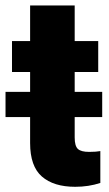

<svg xmlns="http://www.w3.org/2000/svg" viewBox="-38 -680 401 709"><path d="M339.4 -340.8V-247.6H237.8V-172.4Q237.8 -141.1 249.5 -130.1Q261.2 -119.1 291.5 -119.1Q305.7 -119.1 314.9 -119.9Q324.2 -120.6 332.5 -122.1V-4.4Q289.1 9.8 239.7 9.8Q160.2 9.8 116.7 -28.1Q73.2 -65.9 73.2 -151.9V-247.6H-17.6V-340.8H73.2V-414.1H6.3V-528.3H73.2V-659.7H237.8V-528.3H324.7V-414.1H237.8V-340.8Z"/></svg>

Font: Vazirmatn UI FD Black
Style: Regular
Weight: 900
Designer: Saber Rastikerdar
Foundry: Saber Rastikerdar
Version: Version 33.003